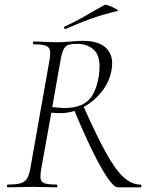

<svg xmlns="http://www.w3.org/2000/svg" viewBox="-20 -803 648 823"><path d="M14 0Q10 0 10 -6Q10 -12 14 -12Q48 -12 67 -17Q86 -22 95.5 -37Q105 -52 110 -81L192 -544Q197 -573 194 -587.5Q191 -602 175.5 -607.5Q160 -613 125 -613Q121 -613 121 -619Q121 -625 125 -625Q146 -625 172.5 -623.5Q199 -622 228 -622Q251 -622 283 -625Q315 -628 335 -628Q406 -628 437.5 -594.5Q469 -561 458 -503Q450 -454 417 -411.5Q384 -369 337 -343.5Q290 -318 237 -318Q230 -318 219 -318.5Q208 -319 200 -320L157 -81Q152 -52 154 -37Q156 -22 172 -17Q188 -12 222 -12Q226 -12 226 -6Q226 0 223 0Q201 0 175.5 -1Q150 -2 119 -2Q91 -2 63 -1Q35 0 14 0ZM485 0Q469 0 441 -40.5Q413 -81 376.5 -155.5Q340 -230 297 -333L337 -349Q393 -223 433.5 -149.5Q474 -76 509 -44Q544 -12 582 -12Q586 -12 586 -6Q586 0 582 0Q545 0 521 0Q497 0 485 0ZM256 -340Q322 -340 356 -370.5Q390 -401 402 -469Q416 -550 388.5 -582.5Q361 -615 311 -615Q289 -615 275.5 -611.5Q262 -608 253.5 -593Q245 -578 239 -542L204 -344Q216 -343 230.5 -341.5Q245 -340 256 -340ZM262 -679Q258 -677 255.5 -682.5Q253 -688 257 -689Q307 -712 347.5 -736Q388 -760 429 -782Q432 -784 442.5 -780.5Q453 -777 464.5 -771.5Q476 -766 482.5 -761.5Q489 -757 484 -756Q417 -740 365 -721Q313 -702 262 -679Z"/></svg>

Font: Cormorant Light
Style: Italic
Weight: 300
Italic angle: -10°
Designer: Christian Thalmann (Catharsis Fonts)
Foundry: Catharsis Fonts
Version: Version 4.000